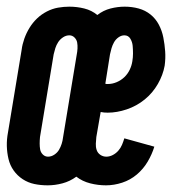

<svg xmlns="http://www.w3.org/2000/svg" viewBox="-23 -548 543 576"><path d="M120 8Q99 8 80 4Q61 0 45 -10.5Q29 -21 18 -36.5Q7 -52 2.5 -71Q-2 -90 -2.5 -110Q-3 -130 1 -151L42 -399Q44 -415 50 -432Q56 -449 65.5 -464.5Q75 -480 88 -492.5Q101 -505 117.5 -513.5Q134 -522 151 -525Q168 -528 185 -528Q208 -528 230 -522.5Q252 -517 269 -503Q287 -517 308.5 -522.5Q330 -528 351 -528Q373 -528 393 -522.5Q413 -517 428.5 -504.5Q444 -492 453.5 -474Q463 -456 467 -435.5Q471 -415 472.5 -394Q474 -373 471 -351Q466 -323 450.5 -296Q435 -269 411 -249.5Q387 -230 357.5 -220Q328 -210 300 -210Q294 -210 289 -210.5Q284 -211 279 -212L266 -137Q265 -127 264.5 -117Q264 -107 267 -98Q270 -89 278 -83.5Q286 -78 296 -78Q306 -78 315.5 -83Q325 -88 332 -96Q339 -104 343 -113.5Q347 -123 350 -133L440 -108Q433 -85 420 -63Q407 -41 387.5 -24.5Q368 -8 343.5 0Q319 8 295 8Q271 8 247.5 2Q224 -4 206 -18Q187 -4 164.5 2Q142 8 120 8ZM301 -296Q314 -296 327 -301.5Q340 -307 350 -316.5Q360 -326 366 -338.5Q372 -351 374 -364Q376 -376 376 -387.5Q376 -399 375 -410.5Q374 -422 368 -432Q362 -442 350 -442Q341 -442 332.5 -436Q324 -430 319 -421Q314 -412 311.5 -403Q309 -394 307 -385L293 -297Q295 -296 297 -296Q299 -296 301 -296ZM121 -78Q131 -78 140 -84Q149 -90 154 -98.5Q159 -107 162 -116.5Q165 -126 166 -135L207 -383Q209 -393 209.5 -402.5Q210 -412 208.5 -420.5Q207 -429 200.5 -435.5Q194 -442 185 -442Q175 -442 166 -436Q157 -430 151.5 -421.5Q146 -413 143 -403.5Q140 -394 138 -385L97 -137Q96 -127 96 -117.5Q96 -108 97.5 -99.5Q99 -91 105.5 -84.5Q112 -78 121 -78Z"/></svg>

Font: Iosevka Curly Semibold
Style: Italic
Weight: 600
Italic angle: -9°
Monospace: yes
Designer: Belleve Invis
Foundry: Belleve Invis
Version: Version 22.1.2; ttfautohint (v1.8.4)